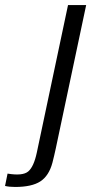

<svg xmlns="http://www.w3.org/2000/svg" viewBox="-146 -538 366 762"><path d="M75 53Q73 61 69 79.5Q65 98 62 108Q48 160 14 182Q-20 204 -86 204Q-109 204 -126 200L-116 151Q-56 161 -34 142.5Q-12 124 0 68L124 -518H196Z"/></svg>

Font: Nacelle Light
Style: Italic
Weight: 300
Italic angle: -12°
Designer: Sora Sagano
Foundry: Sora Sagano
Version: Version 1.000;FEAKit 1.0